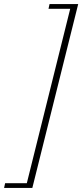

<svg xmlns="http://www.w3.org/2000/svg" viewBox="-73 -780 402 938"><path d="M-48 115H58L270 -737H164L169 -760H309L85 138H-53Z"/></svg>

Font: IBM Plex Serif ExtLt
Style: Italic
Weight: 200
Italic angle: -14°
Designer: Mike Abbink, Paul van der Laan, Pieter van Rosmalen
Foundry: Bold Monday
Version: Version 3.001